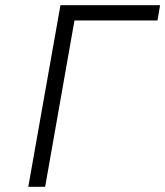

<svg xmlns="http://www.w3.org/2000/svg" viewBox="-20 -720 637 740"><path d="M89 0 213 -700H597L587 -641H267L154 0Z"/></svg>

Font: Overpass Light
Style: Italic
Weight: 300
Italic angle: -10°
Designer: Delve Withrington, Dave Bailey, Thomas Jockin
Foundry: Delve Fonts LLC
Version: Version 4.000; ttfautohint (v1.8.3)